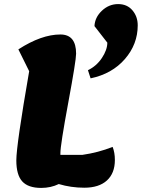

<svg xmlns="http://www.w3.org/2000/svg" viewBox="-20 -895 695 941"><path d="M424 -511 411 -551Q453 -571 479.5 -611Q506 -651 506 -686L443 -767Q445 -810 479.5 -842.5Q514 -875 559 -875Q603 -875 629 -844.5Q655 -814 655 -771Q655 -678 592 -605.5Q529 -533 424 -511ZM182 26Q118 26 89 -6Q60 -38 60 -109Q60 -183 123 -546L70 -653Q183 -726 276 -726Q353 -726 353 -632Q353 -599 314.5 -391.5Q276 -184 276 -144V-136H384Q461 -147 532 -175Q543 -147 543 -111Q543 -46 504 -10.5Q465 25 393 25Q328 25 268 7Q229 26 182 26Z"/></svg>

Font: Lemonada
Style: Bold
Weight: 700
Designer: Mohamed Gaber (Arabic), Eduardo Tunni (Latin)
Foundry: Kief Type Foundry
Version: Version 4.004